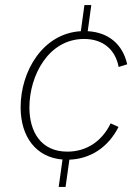

<svg xmlns="http://www.w3.org/2000/svg" viewBox="-20 -621 546 754"><path d="M210.5 113H237.5L252.5 6C334.5 3 404.5 -41.5 445.5 -122.5L414.5 -136.5C381 -67 320.5 -25.5 244.5 -25.5C141.5 -25.5 95.5 -102.5 95.5 -199C95.5 -324.5 170.5 -468 310 -468C384 -468 432.5 -427.5 446 -358L479.5 -368.5C461.5 -448.5 405 -494 324.5 -498.5L338.5 -601H311.5L297.5 -498.5C149 -490 61 -342.5 61 -199.5C61 -84.5 121 -3 225.5 5.5Z"/></svg>

Font: HK Grotesk ExtraLight
Style: Italic
Weight: 200
Italic angle: -16°
Designer: Alfredo Marco Pradil
Foundry: Hanken Design Co.
Version: Version 3.001;FEAKit 1.0